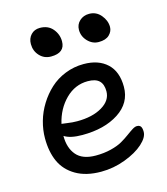

<svg xmlns="http://www.w3.org/2000/svg" viewBox="-110 -776 785 904"><g transform="rotate(-15 283.0 -324.5)"><path d="M418.9 -550.8Q388.2 -550.8 365.5 -574.5Q342.8 -598.1 342.8 -629.9Q342.8 -656.2 361.6 -673.6Q380.4 -690.9 408.2 -690.9Q442.9 -690.9 465.3 -664.1Q487.8 -637.2 487.8 -606Q487.8 -584.5 470.5 -567.6Q453.1 -550.8 418.9 -550.8ZM184.1 -543Q150.9 -543 128.9 -566.7Q106.9 -590.3 106.9 -624Q106.9 -651.4 123.5 -669.2Q140.1 -687 167 -687Q207 -687 229.5 -660.2Q252 -633.3 252 -599.1Q252 -543 184.1 -543ZM272 42Q198.7 42 149.4 13.2Q100.1 -15.6 78.1 -64Q56.2 -112.3 56.2 -178.2Q56.2 -219.2 67.9 -260.7Q79.6 -302.2 102.8 -339.6Q126 -377 157.5 -406Q189 -435.1 231.7 -452.1Q274.4 -469.2 321.8 -469.2Q394 -469.2 436 -430.2Q478 -391.1 478 -316.9Q478 -238.3 408.4 -193.1Q338.9 -147.9 231 -147.9Q171.9 -147.9 143.1 -167V-166Q143.1 -107.9 172.9 -73Q202.6 -38.1 267.1 -38.1Q307.1 -38.1 341.3 -46.6Q375.5 -55.2 397 -67.6Q418.5 -80.1 435.3 -92.5Q452.1 -105 465.6 -113.5Q479 -122.1 488.8 -122.1Q502 -122.1 507.6 -113.8Q513.2 -105.5 513.2 -87.9Q513.2 -61 480 -31Q446.8 -1 389.6 20.5Q332.5 42 272 42ZM319.8 -386.2Q257.8 -386.2 211.4 -340.1Q165 -293.9 148.9 -224.1Q153.3 -224.1 176.8 -220.5Q200.2 -216.8 224.1 -216.8Q298.8 -216.8 345.9 -244.9Q393.1 -272.9 393.1 -317.9Q393.1 -352.1 375.5 -369.1Q357.9 -386.2 319.8 -386.2Z"/></g></svg>

Font: Shantell Sans Bouncy
Style: Regular
Weight: 400
Designer: Stephen Nixon, Anya Danilova, Shantell Martin
Foundry: Arrow Type
Version: Version 1.006;[9816181b4]